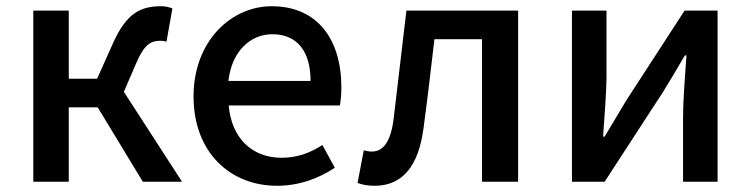

<svg xmlns="http://www.w3.org/2000/svg" viewBox="-20 -584 2412 617"><path d="M378 -289 419 -384C445 -444 467 -453 496 -453C504 -453 508 -452 515 -450L534 -557C524 -561 511 -564 498 -564C432 -564 387 -542 344 -447L292 -331H201V-550H87V0H201V-239H294L439 0H565Z M870 13C942 13 1005 -11 1056 -45L1016 -118C976 -92 934 -77 885 -77C790 -77 724 -140 715 -245H1072C1075 -258 1077 -281 1077 -303C1077 -459 999 -564 853 -564C724 -564 602 -453 602 -274C602 -93 721 13 870 13ZM714 -324C725 -421 786 -474 855 -474C935 -474 978 -419 978 -324Z M1184 13C1273 13 1325 -50 1341 -172C1354 -267 1365 -364 1376 -458H1529V0H1645V-550H1286C1272 -434 1259 -318 1245 -203C1236 -128 1211 -97 1175 -97C1165 -97 1157 -99 1149 -101L1129 4C1146 10 1162 13 1184 13Z M1818 0H1923L2111 -289C2131 -321 2161 -372 2181 -406H2186C2181 -335 2175 -262 2175 -205V0H2286V-550H2180L1993 -262C1974 -229 1942 -178 1923 -145H1918C1923 -215 1929 -288 1929 -345V-550H1818Z"/></svg>

Font: Noto Sans Japanese Medium
Style: Regular
Weight: 500
Designer: Ryoko NISHIZUKA (kana & ideographs); Paul D. Hunt (Latin, Greek & Cyrillic); Wenlong ZHANG (bopomofo); Sandoll Communica
Foundry: Adobe Systems Incorporated
Version: Version 1.000;PS 1;hotconv 1.0.78;makeotf.lib2.5.61930